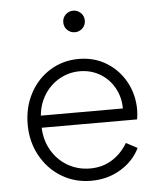

<svg xmlns="http://www.w3.org/2000/svg" viewBox="-54 -810 730 870"><g transform="rotate(-5 310.5 -375.5)"><path d="M61 -267Q61 -345 94.5 -408Q128 -471 186.5 -507Q245 -543 317 -543Q388 -543 443.5 -508.5Q499 -474 530 -416.5Q561 -359 561 -291Q561 -268 557 -247H123Q125 -188 153 -141.5Q181 -95 226.5 -69.5Q272 -44 326 -44Q382 -44 425.5 -71Q469 -98 497 -145L548 -118Q520 -60 460.5 -24Q401 12 326 12Q252 12 191.5 -24.5Q131 -61 96 -125Q61 -189 61 -267ZM497 -302Q497 -354 473 -396.5Q449 -439 408 -463Q367 -487 317 -487Q268 -487 225.5 -463.5Q183 -440 156 -398Q129 -356 124 -302ZM262 -714Q262 -735 276.5 -749Q291 -763 311 -763Q331 -763 345.5 -749Q360 -735 360 -714Q360 -693 345.5 -679Q331 -665 311 -665Q291 -665 276.5 -679Q262 -693 262 -714Z"/></g></svg>

Font: Eudoxus Sans Light
Style: Regular
Weight: 300
Designer: Stijn de Vries
Foundry: tokotype
Version: Version 2.005